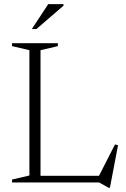

<svg xmlns="http://www.w3.org/2000/svg" viewBox="-20 -878 605 924"><path d="M509 25.5H502.5L457 0H38V-14L121.5 -33.5V-636.5L38 -656V-670H258.5V-656L175 -636.5V-32H456.5L533.5 -183L548 -179ZM133 -738 212 -858H285.5V-850.5L155 -738Z"/></svg>

Font: Newsreader Text Light
Style: Regular
Weight: 300
Designer: Hugues Gentile
Foundry: Production Type
Version: Version 1.001